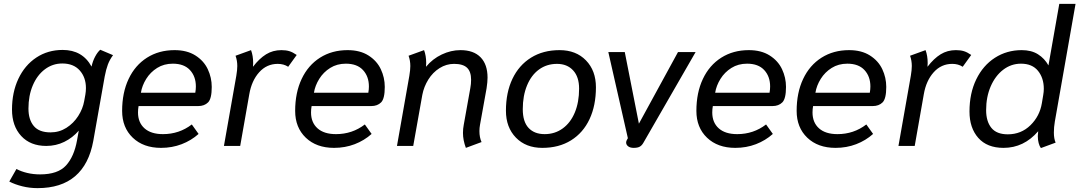

<svg xmlns="http://www.w3.org/2000/svg" viewBox="-20 -754 5577 992"><path d="M28 184 65 119Q89 132 120.5 139.5Q152 147 187 147Q279 147 321 101Q363 55 378 -29L387 -79Q355 -42 312 -21Q269 0 219 0Q137 0 89.5 -51.5Q42 -103 42 -188Q42 -277 75 -347Q108 -417 167.5 -456.5Q227 -496 304 -496Q406 -496 453 -410Q459 -438 471.5 -461.5Q484 -485 498 -497L564 -469Q547 -446 537.5 -421Q528 -396 521 -359L462 -26Q440 95 368 156.5Q296 218 174 218Q133 218 95 208.5Q57 199 28 184ZM415 -232 421 -265Q424 -282 424 -299Q424 -354 392 -390Q360 -426 302 -426Q252 -426 212 -396Q172 -366 149.5 -313Q127 -260 127 -193Q127 -136 154.5 -103Q182 -70 241 -70Q286 -70 323 -93.5Q360 -117 384 -154.5Q408 -192 415 -232Z M611 -181Q611 -275 644.5 -346Q678 -417 739.5 -456Q801 -495 882 -495Q946 -495 989.5 -467.5Q1033 -440 1053.5 -396.5Q1074 -353 1074 -305Q1074 -244 1055 -225Q1036 -206 1004 -206H696Q693 -190 693 -173Q693 -121 726.5 -91Q760 -61 822 -61Q906 -61 971 -111L1006 -62Q968 -28 918.5 -9Q869 10 812 10Q721 10 666 -42.5Q611 -95 611 -181ZM989 -275Q992 -292 992 -307Q992 -359 961.5 -392Q931 -425 873 -425Q827 -425 792 -403Q757 -381 735.5 -346.5Q714 -312 708 -275Z M1201 -363Q1206 -393 1206 -413Q1206 -441 1197 -466L1277 -495Q1288 -466 1288 -428Q1288 -415 1287 -409Q1320 -452 1355 -473.5Q1390 -495 1434 -495Q1458 -495 1475.5 -489.5Q1493 -484 1513 -470L1469 -409Q1446 -424 1415 -424Q1358 -424 1319 -380.5Q1280 -337 1268 -267L1221 0H1137Z M1505 -181Q1505 -275 1538.5 -346Q1572 -417 1633.5 -456Q1695 -495 1776 -495Q1840 -495 1883.5 -467.5Q1927 -440 1947.5 -396.5Q1968 -353 1968 -305Q1968 -244 1949 -225Q1930 -206 1898 -206H1590Q1587 -190 1587 -173Q1587 -121 1620.5 -91Q1654 -61 1716 -61Q1800 -61 1865 -111L1900 -62Q1862 -28 1812.5 -9Q1763 10 1706 10Q1615 10 1560 -42.5Q1505 -95 1505 -181ZM1883 -275Q1886 -292 1886 -307Q1886 -359 1855.5 -392Q1825 -425 1767 -425Q1721 -425 1686 -403Q1651 -381 1629.5 -346.5Q1608 -312 1602 -275Z M2372 -67Q2372 -89 2376 -109L2410 -299Q2414 -320 2414 -342Q2414 -384 2393 -404Q2372 -424 2326 -424Q2286 -424 2251 -402Q2216 -380 2193 -343Q2170 -306 2162 -264L2115 0H2031L2095 -363Q2100 -393 2100 -413Q2100 -441 2091 -466L2171 -495Q2182 -466 2182 -428Q2182 -415 2181 -409Q2215 -450 2262.5 -472.5Q2310 -495 2359 -495Q2427 -495 2463 -458Q2499 -421 2499 -353Q2499 -331 2494 -298L2460 -109Q2457 -93 2457 -77Q2457 -44 2468 -20L2387 10Q2372 -30 2372 -67Z M2594 -182Q2594 -276 2627.5 -346.5Q2661 -417 2723.5 -456Q2786 -495 2871 -495Q2956 -495 3007.5 -442Q3059 -389 3059 -303Q3059 -209 3026 -138.5Q2993 -68 2930.5 -29Q2868 10 2782 10Q2697 10 2645.5 -43Q2594 -96 2594 -182ZM2972 -296Q2972 -357 2941 -390.5Q2910 -424 2858 -424Q2805 -424 2765 -395Q2725 -366 2703 -312.5Q2681 -259 2681 -190Q2681 -125 2711 -93Q2741 -61 2794 -61Q2847 -61 2887.5 -90.5Q2928 -120 2950 -173Q2972 -226 2972 -296Z M3215 -18Q3215 -25 3220 -33L3224 -40L3123 -485H3208L3281 -115L3483 -485H3574L3304 -16Q3296 -2 3285 4Q3274 10 3254 10Q3236 10 3225.5 2Q3215 -6 3215 -18Z M3578 -181Q3578 -275 3611.5 -346Q3645 -417 3706.5 -456Q3768 -495 3849 -495Q3913 -495 3956.5 -467.5Q4000 -440 4020.5 -396.5Q4041 -353 4041 -305Q4041 -244 4022 -225Q4003 -206 3971 -206H3663Q3660 -190 3660 -173Q3660 -121 3693.5 -91Q3727 -61 3789 -61Q3873 -61 3938 -111L3973 -62Q3935 -28 3885.5 -9Q3836 10 3779 10Q3688 10 3633 -42.5Q3578 -95 3578 -181ZM3956 -275Q3959 -292 3959 -307Q3959 -359 3928.5 -392Q3898 -425 3840 -425Q3794 -425 3759 -403Q3724 -381 3702.5 -346.5Q3681 -312 3675 -275Z M4096 -181Q4096 -275 4129.5 -346Q4163 -417 4224.5 -456Q4286 -495 4367 -495Q4431 -495 4474.5 -467.5Q4518 -440 4538.5 -396.5Q4559 -353 4559 -305Q4559 -244 4540 -225Q4521 -206 4489 -206H4181Q4178 -190 4178 -173Q4178 -121 4211.5 -91Q4245 -61 4307 -61Q4391 -61 4456 -111L4491 -62Q4453 -28 4403.5 -9Q4354 10 4297 10Q4206 10 4151 -42.5Q4096 -95 4096 -181ZM4474 -275Q4477 -292 4477 -307Q4477 -359 4446.5 -392Q4416 -425 4358 -425Q4312 -425 4277 -403Q4242 -381 4220.5 -346.5Q4199 -312 4193 -275Z M4686 -363Q4691 -393 4691 -413Q4691 -441 4682 -466L4762 -495Q4773 -466 4773 -428Q4773 -415 4772 -409Q4805 -452 4840 -473.5Q4875 -495 4919 -495Q4943 -495 4960.5 -489.5Q4978 -484 4998 -470L4954 -409Q4931 -424 4900 -424Q4843 -424 4804 -380.5Q4765 -337 4753 -267L4706 0H4622Z M5342 -51Q5342 -58 5344 -76Q5270 10 5165 10Q5080 10 5034.5 -41.5Q4989 -93 4989 -178Q4989 -272 5024 -344Q5059 -416 5120.5 -455.5Q5182 -495 5259 -495Q5309 -495 5343 -473.5Q5377 -452 5397 -416L5453 -734H5537L5430 -126Q5425 -97 5425 -69Q5425 -38 5434 -17L5358 11Q5351 2 5346.5 -14.5Q5342 -31 5342 -51ZM5363 -221 5370 -263Q5373 -280 5373 -295Q5373 -351 5343 -388Q5313 -425 5255 -425Q5204 -425 5163 -393.5Q5122 -362 5098.5 -307.5Q5075 -253 5075 -185Q5075 -127 5102 -93.5Q5129 -60 5187 -60Q5256 -60 5304 -107Q5352 -154 5363 -221Z"/></svg>

Font: Niramit
Style: Italic
Weight: 400
Italic angle: -10°
Version: Version 1.000; ttfautohint (v1.6)